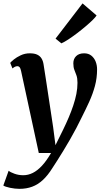

<svg xmlns="http://www.w3.org/2000/svg" viewBox="-55 -886 622 1156"><path d="M72 -458Q68.5 -475 63.2 -481.2Q58 -487.5 50 -487.5Q42.5 -487.5 35.5 -484.2Q28.5 -481 20 -474L6.5 -507.5Q11.5 -514 28.2 -527.8Q45 -541.5 70 -553.2Q95 -565 124.5 -565Q152 -565 169 -557Q186 -549 195.2 -533.8Q204.5 -518.5 207.5 -497Q215 -450 222.2 -402.8Q229.5 -355.5 236.5 -308.5Q243.5 -261.5 250.8 -214.2Q258 -167 265 -120L279 -12L325 -105Q343.5 -143 359 -179.5Q374.5 -216 386.2 -251.2Q398 -286.5 404.8 -320.5Q411.5 -354.5 411.5 -387.5Q411.5 -415.5 405.2 -432.5Q399 -449.5 392.8 -465.2Q386.5 -481 386.5 -505Q386.5 -531.5 403.5 -548.2Q420.5 -565 451.5 -565Q477.5 -565 494.8 -551.2Q512 -537.5 520.8 -515.5Q529.5 -493.5 529.5 -468.5Q529.5 -416 516.5 -368Q503.5 -320 482.5 -274Q461.5 -228 438 -181.5Q423 -150 404.8 -115.5Q386.5 -81 366.8 -46.5Q347 -12 327.5 19.8Q308 51.5 291 78.5Q274 105.5 261 125Q233 170 203 197.8Q173 225.5 138.5 238.2Q104 251 62.5 251Q35.5 251 5.8 244.8Q-24 238.5 -35 231L-3 142Q7 151 32.2 160Q57.5 169 85 169Q114.5 169 142.2 155.2Q170 141.5 197.5 112Q225 82.5 252.5 35H178.5ZM279.5 -653.5 442 -865.5 526.5 -793Q520.5 -783 502.8 -765.5Q485 -748 460.2 -727Q435.5 -706 408.5 -685.5Q381.5 -665 356.8 -648.8Q332 -632.5 314.5 -625Z"/></svg>

Font: Merriweather 24pt
Style: Bold Italic
Weight: 700
Italic angle: -7.8°
Designer: Eben Sorkin
Foundry: Eben Sorkin
Version: Version 2.101